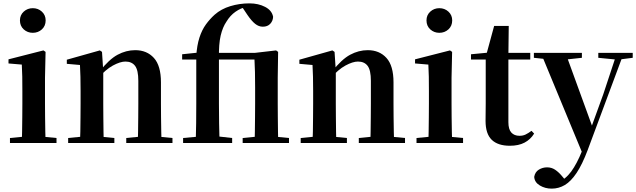

<svg xmlns="http://www.w3.org/2000/svg" viewBox="-20 -850 3782 1141"><path d="M39.2 0V-29.9L145.8 -40.2H207.8L315.8 -29.9V0ZM109.6 0Q110.6 -25.5 111.3 -67.4Q111.9 -109.4 112.4 -154.8Q112.9 -200.3 112.9 -234.8V-308Q112.9 -358.3 112.3 -394.3Q111.6 -430.4 109.6 -466.2L30.5 -472.9V-497.4L238.1 -550.4L250.8 -541.7L247.4 -387.9V-234.8Q247.4 -200.3 247.9 -154.8Q248.4 -109.4 249.2 -67.4Q250.1 -25.5 251.1 0ZM174.8 -655Q143.6 -655 121 -675.4Q98.5 -695.9 98.5 -728.8Q98.5 -760.3 121 -780.9Q143.6 -801.4 174.8 -801.4Q206.5 -801.4 228.9 -780.9Q251.3 -760.3 251.3 -728.8Q251.3 -695.9 228.9 -675.4Q206.5 -655 174.8 -655Z M385 0V-29.9L490.6 -40.2H553.7L659.6 -29.9V0ZM455.2 0Q456.9 -25.5 457.4 -67.4Q457.9 -109.4 458.4 -154.8Q458.9 -200.3 458.9 -234.8V-310.2Q458.9 -360 458 -393.7Q457.2 -427.5 455.2 -463.8L377.1 -470.7V-495.2L573.2 -550.4L586.2 -541.7L593.6 -428V-425.6V-234.8Q593.6 -200.3 594.1 -154.8Q594.6 -109.4 595.1 -67.4Q595.6 -25.5 596.6 0ZM730.3 0V-29.9L834.2 -40.2H896.8L1004.9 -29.9V0ZM799 0Q800 -25.5 800.5 -66.9Q801 -108.4 801.5 -153.8Q802 -199.3 802 -234.8V-369.8Q802 -433.2 782.6 -458.7Q763.2 -484.2 725.2 -484.2Q694.6 -484.2 650.8 -460.5Q607.1 -436.8 561.5 -383.3L556.6 -425.7H571.9Q628.1 -497.3 678.7 -524.6Q729.3 -551.9 783.5 -551.9Q852.6 -551.9 894.5 -505.8Q936.5 -459.6 936.5 -360.5V-234.8Q936.5 -199.3 937 -153.8Q937.5 -108.4 938.3 -66.9Q939.2 -25.5 940.2 0Z M1068.1 0V-29.9L1181.4 -40.2H1267.9L1359.6 -29.9V0ZM1143.1 0Q1145.1 -58.2 1145.7 -117.4Q1146.4 -176.6 1146.4 -234.8V-496.1H1062.4V-527.5L1193.5 -541.2L1146.1 -516.1Q1150.6 -582 1165.4 -627.3Q1180.3 -672.7 1203.8 -705Q1227.4 -737.3 1255.6 -762.7Q1294.1 -796.8 1348.7 -813.4Q1403.3 -830 1462.6 -830Q1515.3 -830 1555.6 -809Q1595.8 -788.1 1603 -750.3Q1602 -725.6 1585.9 -708.5Q1569.8 -691.3 1541.8 -691.3Q1517.8 -691.3 1496.3 -708.4Q1474.9 -725.4 1450.5 -761.2L1417 -811.2V-817.4H1444.2V-808.6Q1411.5 -802.5 1379.6 -780.3Q1347.7 -758.1 1325.6 -721.2Q1303.3 -688.9 1291.4 -638.6Q1279.6 -588.4 1281.1 -504.4V-234.8Q1281.1 -176.6 1282.1 -117.4Q1283.1 -58.2 1284.8 0ZM1422.1 0V-29.9L1527.5 -40.2H1590.1L1697.4 -29.9V0ZM1492.3 0Q1494.1 -25.5 1494.6 -67.4Q1495.1 -109.4 1495.6 -154.8Q1496.1 -200.3 1496.1 -234.8V-331Q1496.1 -384.3 1495.2 -421.2Q1494.3 -458 1492.3 -496.1H1214.6V-535.7H1493.8L1620.8 -550.4L1632.8 -541.7L1630.5 -388.7V-234.8Q1630.5 -200.3 1631 -154.8Q1631.5 -109.4 1632 -67.4Q1632.5 -25.5 1633.5 0Z M1767 0V-29.9L1872.6 -40.2H1935.7L2041.6 -29.9V0ZM1837.2 0Q1838.9 -25.5 1839.4 -67.4Q1839.9 -109.4 1840.4 -154.8Q1840.9 -200.3 1840.9 -234.8V-310.2Q1840.9 -360 1840 -393.7Q1839.2 -427.5 1837.2 -463.8L1759.1 -470.7V-495.2L1955.2 -550.4L1968.2 -541.7L1975.6 -428V-425.6V-234.8Q1975.6 -200.3 1976.1 -154.8Q1976.6 -109.4 1977.1 -67.4Q1977.6 -25.5 1978.6 0ZM2112.3 0V-29.9L2216.2 -40.2H2278.8L2386.9 -29.9V0ZM2181 0Q2182 -25.5 2182.5 -66.9Q2183 -108.4 2183.5 -153.8Q2184 -199.3 2184 -234.8V-369.8Q2184 -433.2 2164.6 -458.7Q2145.2 -484.2 2107.2 -484.2Q2076.6 -484.2 2032.8 -460.5Q1989.1 -436.8 1943.5 -383.3L1938.6 -425.7H1953.9Q2010.1 -497.3 2060.7 -524.6Q2111.3 -551.9 2165.5 -551.9Q2234.6 -551.9 2276.5 -505.8Q2318.5 -459.6 2318.5 -360.5V-234.8Q2318.5 -199.3 2319 -153.8Q2319.5 -108.4 2320.3 -66.9Q2321.2 -25.5 2322.2 0Z M2455.2 0V-29.9L2561.8 -40.2H2623.8L2731.8 -29.9V0ZM2525.6 0Q2526.6 -25.5 2527.3 -67.4Q2527.9 -109.4 2528.4 -154.8Q2528.9 -200.3 2528.9 -234.8V-308Q2528.9 -358.3 2528.3 -394.3Q2527.6 -430.4 2525.6 -466.2L2446.5 -472.9V-497.4L2654.1 -550.4L2666.8 -541.7L2663.4 -387.9V-234.8Q2663.4 -200.3 2663.9 -154.8Q2664.4 -109.4 2665.2 -67.4Q2666.1 -25.5 2667.1 0ZM2590.8 -655Q2559.6 -655 2537 -675.4Q2514.5 -695.9 2514.5 -728.8Q2514.5 -760.3 2537 -780.9Q2559.6 -801.4 2590.8 -801.4Q2622.5 -801.4 2644.9 -780.9Q2667.3 -760.3 2667.3 -728.8Q2667.3 -695.9 2644.9 -675.4Q2622.5 -655 2590.8 -655Z M2934.4 -496.1V-535.7H3131.2V-496.1ZM3010.1 16.2Q2938.7 16.2 2902.1 -19.3Q2865.5 -54.8 2865.5 -131.7Q2865.5 -159.8 2866 -182.4Q2866.5 -205 2866.5 -234.7V-496.1H2779V-527.5L2888.7 -538L2870.1 -525.2L2916.5 -695.8H3003.3L3001.2 -519.3V-508.7V-123.8Q3001.2 -81.6 3018.7 -62.3Q3036.2 -43 3067.3 -43Q3087.4 -43 3103 -50.4Q3118.7 -57.9 3138.7 -72.5L3154.2 -56Q3132.7 -21.1 3097.3 -2.5Q3061.9 16.2 3010.1 16.2Z M3258.5 271Q3219.5 271 3188.2 252.3Q3156.8 233.6 3154.6 201.1Q3159.8 171.7 3182.3 158.1Q3204.8 144.5 3231.1 144.5Q3257.6 144.5 3278.5 158.4Q3299.4 172.4 3317.6 194L3347.7 229.9L3312.6 252.4L3293.4 235.4Q3341.2 214.9 3374.7 169.1Q3408.3 123.3 3439 46.7L3469.1 -25.6L3478 -49.7L3565.1 -289.9L3646.4 -535.7H3687.3L3472 42.9Q3440.1 127.2 3406.7 177.4Q3373.2 227.6 3337 249.3Q3300.7 271 3258.5 271ZM3445.7 72.2 3194.1 -535.7H3340.5L3500.1 -97.3L3506.1 -86.2ZM3152.7 -506.5V-535.7H3438V-506.5L3339.7 -495.8H3253.6ZM3535.5 -506.5V-535.7H3740.1V-506.5L3658.4 -496.1H3640.8Z"/></svg>

Font: Noto Serif SC
Style: Regular
Weight: 200
Designer: Ryoko NISHIZUKA 西塚涼子 (kana & ideographs); Frank Grießhammer (Latin, Greek & Cyrillic); Wenlong ZHANG 张文龙 (bopomofo); San
Foundry: Adobe
Version: Version 2.001;hotconv 1.1.0;makeotfexe 2.6.0